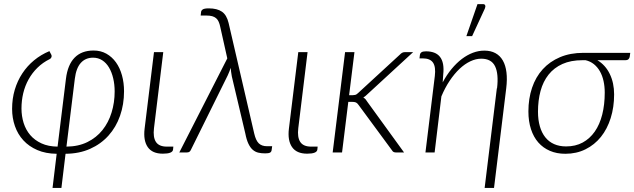

<svg xmlns="http://www.w3.org/2000/svg" viewBox="-20 -756 3145 952"><path d="M86.5 -218Q86.5 -180.5 97.2 -146.2Q108 -112 130 -86.2Q152 -60.5 185.8 -45Q219.5 -29.5 265.5 -29L307 -365.5Q315.5 -435 350 -470.2Q384.5 -505.5 444 -505.5Q479.5 -505.5 507.5 -489.8Q535.5 -474 555 -446.8Q574.5 -419.5 584.8 -382.5Q595 -345.5 595 -303.5Q595 -238 575.2 -181.8Q555.5 -125.5 518 -83.8Q480.5 -42 426.8 -18Q373 6 305 6.5L284.5 176H240.5L261 6.5Q206.5 6 165 -12Q123.5 -30 95.8 -60.2Q68 -90.5 54 -130.8Q40 -171 40 -216Q40 -266.5 53.2 -311Q66.5 -355.5 90.8 -392.2Q115 -429 149 -457Q183 -485 225 -502.5L235 -483.5Q237.5 -478 234.8 -471.8Q232 -465.5 226.5 -463Q192 -446 165.8 -420.2Q139.5 -394.5 121.8 -362.5Q104 -330.5 95.2 -293.8Q86.5 -257 86.5 -218ZM309.5 -29Q368.5 -29.5 413.2 -51.5Q458 -73.5 488 -111Q518 -148.5 533.2 -198Q548.5 -247.5 548.5 -302.5Q548.5 -337.5 541.2 -368Q534 -398.5 520.5 -421.2Q507 -444 487 -457Q467 -470 441.5 -470Q404 -470 380.8 -444.2Q357.5 -418.5 351 -365.5Z M743.5 -497.5H789.5L743.5 -120.5Q738 -75.5 753.2 -52.2Q768.5 -29 807.5 -29H839.5L838 -14Q835.5 6 787.5 6Q735 6 712.5 -26.8Q690 -59.5 697 -118Z M1107 -466.5 1072 -623Q1069 -637.5 1064.2 -648.2Q1059.5 -659 1051.5 -665.8Q1043.5 -672.5 1031.8 -675.8Q1020 -679 1002 -679H975L977 -696.5Q977.5 -703.5 985 -709Q992.5 -714.5 1015.5 -714.5Q1056.5 -714.5 1080.2 -698.2Q1104 -682 1113.5 -642L1240.5 -94Q1248.5 -59.5 1263.2 -45.2Q1278 -31 1304 -31H1329.5L1327 -13Q1326 -3 1318.8 0.8Q1311.5 4.5 1294.5 4.5Q1275.5 4.5 1260.2 0.8Q1245 -3 1233 -13.5Q1221 -24 1211.8 -43.2Q1202.5 -62.5 1196.5 -93.5L1129.5 -377Q1127 -390 1125.8 -400.2Q1124.5 -410.5 1124 -419.5Q1121 -411 1117.5 -401.8Q1114 -392.5 1109 -382L926 -12Q923.5 -6.5 919 -3.2Q914.5 0 905 0H869Z M1459 -497.5H1505L1459 -120.5Q1453.5 -75.5 1468.8 -52.2Q1484 -29 1523 -29H1555L1553.5 -14Q1551 6 1503 6Q1450.5 6 1428 -26.8Q1405.5 -59.5 1412.5 -118Z M1629.5 0ZM1737.5 -497.5 1711 -284H1729Q1735 -284 1741.5 -285.5Q1748 -287 1756.5 -295.5L1962.5 -485Q1968 -491 1973.8 -494.2Q1979.5 -497.5 1988 -497.5H2028.5L1802 -289Q1791 -278 1781.5 -272.5Q1788.5 -268.5 1793 -263.2Q1797.5 -258 1801.5 -251L1983.5 0H1944Q1937 0 1932 -2.2Q1927 -4.5 1923 -11.5L1758 -235.5Q1751.5 -245 1744.8 -248Q1738 -251 1724.5 -251H1707L1676 0H1629.5L1691 -497.5Z M2060 0ZM2429.5 176H2383L2443.5 -318H2444.5Q2453 -389.5 2434.8 -427.2Q2416.5 -465 2366 -465Q2339.5 -465 2312 -452Q2284.5 -439 2258.8 -414.8Q2233 -390.5 2209.8 -355.8Q2186.5 -321 2168.5 -278L2135 0H2089.5L2136 -379Q2141.5 -424.5 2127 -445.5Q2112.5 -466.5 2076.5 -466.5H2060L2062 -483.5Q2063 -492 2069.8 -496.8Q2076.5 -501.5 2092.5 -501.5Q2115 -501.5 2132.5 -495Q2150 -488.5 2161.2 -474.5Q2172.5 -460.5 2176.8 -438.2Q2181 -416 2177.5 -384.5L2175 -347.5Q2195 -385 2219.2 -414.2Q2243.5 -443.5 2270.2 -463.8Q2297 -484 2325 -494.5Q2353 -505 2381.5 -505Q2413.5 -505 2436.5 -492.5Q2459.5 -480 2473.2 -456Q2487 -432 2491.2 -397.2Q2495.5 -362.5 2490 -318ZM2292.5 -577 2347.5 -735.5H2375.5Q2383.5 -735.5 2385.8 -729.2Q2388 -723 2384 -713.5L2321 -577Z M2942 -457.5Q2982 -433.5 3003.5 -389.2Q3025 -345 3025 -288Q3025 -224.5 3008 -170.5Q2991 -116.5 2959.5 -77.2Q2928 -38 2883.2 -15.8Q2838.5 6.5 2783 6.5Q2740.5 6.5 2706.8 -8Q2673 -22.5 2649.2 -49.5Q2625.5 -76.5 2612.8 -115.5Q2600 -154.5 2600 -203.5Q2600 -267 2618 -320.5Q2636 -374 2671 -412.5Q2706 -451 2756.8 -472.5Q2807.5 -494 2873 -494H3105L3102.5 -475.5Q3101.5 -468 3096.5 -462.8Q3091.5 -457.5 3080 -457.5ZM2978.5 -297Q2978.5 -327.5 2972.5 -354.5Q2966.5 -381.5 2954.5 -402.5Q2942.5 -423.5 2924.8 -437.8Q2907 -452 2883.5 -457.5H2868Q2810.5 -457.5 2768.8 -438.8Q2727 -420 2700 -386Q2673 -352 2660.2 -305Q2647.5 -258 2647.5 -202Q2647.5 -161.5 2656.8 -129.5Q2666 -97.5 2683.8 -75.2Q2701.5 -53 2727.5 -41.5Q2753.5 -30 2787 -30Q2833.5 -30 2869 -49.2Q2904.5 -68.5 2929 -103.5Q2953.5 -138.5 2966 -187.8Q2978.5 -237 2978.5 -297Z"/></svg>

Font: Lato Light
Style: Italic
Weight: 300
Italic angle: -7°
Designer: Lukasz Dziedzic
Foundry: tyPoland Lukasz Dziedzic
Version: Version 2.007; 2014-02-27